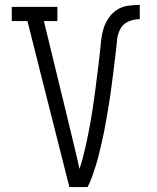

<svg xmlns="http://www.w3.org/2000/svg" viewBox="-20 -763 640 783"><path d="M263 0 139 -490 92 -677H28V-735H214V-677H159L264 -245Q274 -202 284.5 -159.5Q295 -117 304 -74Q312 -97 318 -120.5Q324 -144 329.5 -167.5Q335 -191 339.5 -215Q344 -239 348.5 -262.5Q353 -286 356.5 -310Q360 -334 363.5 -358Q367 -382 370 -406Q373 -430 376 -454Q379 -478 382 -502Q385 -526 387.5 -550Q390 -574 392.5 -598.5Q395 -623 402 -646Q409 -669 423 -689.5Q437 -710 457 -723Q477 -736 501.5 -739.5Q526 -743 550 -743V-685Q527 -685 504.5 -675.5Q482 -666 471 -645.5Q460 -625 457.5 -601Q455 -577 452.5 -553.5Q450 -530 447 -506.5Q444 -483 441 -459.5Q438 -436 435 -412.5Q432 -389 428.5 -365.5Q425 -342 421 -319Q417 -296 413 -272.5Q409 -249 404.5 -226Q400 -203 394.5 -180Q389 -157 383.5 -134Q378 -111 371 -88.5Q364 -66 356 -43.5Q348 -21 337 0Z"/></svg>

Font: Iosevka Etoile Light
Style: Regular
Weight: 300
Designer: Belleve Invis
Foundry: Belleve Invis
Version: Version 25.0.1; ttfautohint (v1.8.4)